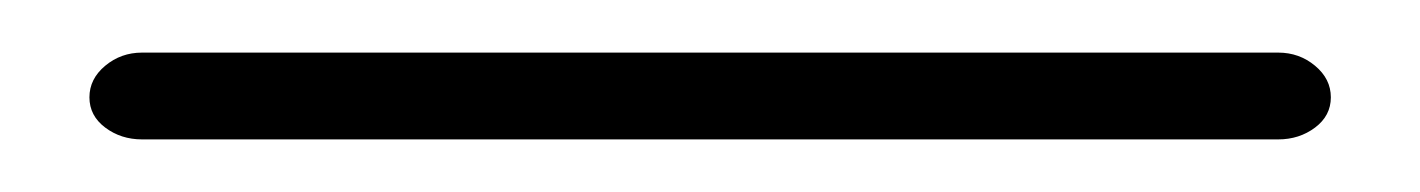

<svg xmlns="http://www.w3.org/2000/svg" viewBox="-20 -20 540 73"><path d="M34 33Q26 33 20 28.5Q14 24 14 17Q14 10 20 5Q26 0 34 0H466Q474 0 480 5Q486 10 486 17Q486 24 480 28.5Q474 33 466 33Z"/></svg>

Font: Nunito ExtraLight
Style: Regular
Weight: 200
Designer: Vernon Adams
Foundry: Vernon Adams
Version: Version 3.602;April 4, 2023;FontCreator 14.0.0.2856 64-bit